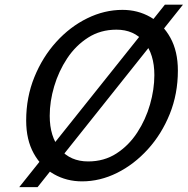

<svg xmlns="http://www.w3.org/2000/svg" viewBox="-20 -752 791 809"><path d="M351.6 -71.8Q418.9 -71.8 470.9 -105.5Q522.9 -139.2 558.3 -193.6Q593.8 -248 612.1 -311.8Q630.4 -375.5 630.4 -435.5Q630.4 -523.9 587.4 -575.4Q544.4 -627 470.7 -627Q403.3 -627 351.1 -593.5Q298.8 -560.1 262.9 -505.9Q227.1 -451.7 208.3 -388.2Q189.5 -324.7 189.5 -264.2Q189.5 -175.8 232.9 -123.8Q276.4 -71.8 351.6 -71.8ZM729.5 -454.6Q729.5 -356.4 695.3 -271.7Q661.1 -187 603 -123Q544.9 -59.1 473.1 -23.4Q401.4 12.2 325.7 12.2Q260.7 12.2 207.3 -18.1Q153.8 -48.3 122.1 -105.7Q90.3 -163.1 90.3 -244.1Q90.3 -342.3 124.8 -427Q159.2 -511.7 217 -575.4Q274.9 -639.2 347.4 -674.8Q419.9 -710.4 496.1 -710.4Q560.5 -710.4 613.5 -680.2Q666.5 -649.9 698 -592.8Q729.5 -535.6 729.5 -454.6ZM674.8 -732.4H751L138.2 36.6H61Z"/></svg>

Font: Andika
Style: Italic
Weight: 400
Italic angle: -14°
Designer: Victor Gaultney, Annie Olsen, Julie Remington, Don Collingsworth, Eric Hays, Becca Hirsbrunner
Foundry: SIL International
Version: Version 6.101